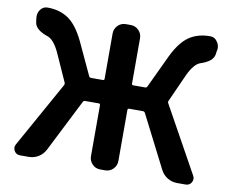

<svg xmlns="http://www.w3.org/2000/svg" viewBox="-81 -858 1162 963"><g transform="rotate(10 500.0 -377.0)"><path d="M764.6 -398.4Q761.7 -391.6 765.6 -385.7L951.2 -50.8Q956.1 -42 956.1 -34.2Q956.1 -25.4 951.2 -16.6Q941.4 0 921.9 0H877.9Q851.6 0 829.1 -13.7Q806.6 -27.3 793.9 -51.8L658.2 -318.4Q654.3 -325.2 647.5 -325.2H577.1Q569.3 -325.2 569.3 -317.4V-57.6Q569.3 -34.2 552.7 -17.1Q536.1 0 511.7 0H487.3Q462.9 0 446.3 -17.1Q429.7 -34.2 429.7 -57.6V-317.4Q429.7 -325.2 421.9 -325.2H352.5Q345.7 -325.2 341.8 -318.4L207 -51.8Q194.3 -27.3 171.9 -13.7Q149.4 0 123 0H78.1Q58.6 0 48.8 -16.6Q43.9 -25.4 43.9 -34.2Q43.9 -42 48.8 -50.8L235.4 -385.7Q238.3 -391.6 235.4 -398.4L170.9 -542Q142.6 -601.6 110.4 -612.3Q49.8 -632.8 43 -668L40 -688.5Q39.1 -694.3 39.1 -700.2Q39.1 -718.8 48.8 -733.4Q62.5 -753.9 85.9 -753.9Q147.5 -753.9 191.4 -724.6Q235.4 -695.3 272.5 -620.1L351.6 -450.2Q354.5 -444.3 362.3 -444.3H421.9Q429.7 -444.3 429.7 -451.2V-682.6Q429.7 -706.1 446.3 -723.1Q462.9 -740.2 487.3 -740.2H511.7Q536.1 -740.2 552.7 -723.1Q569.3 -706.1 569.3 -682.6V-451.2Q569.3 -444.3 577.1 -444.3H637.7Q644.5 -444.3 647.5 -450.2L727.5 -620.1Q764.6 -695.3 808.6 -724.6Q852.5 -753.9 914.1 -753.9Q938.5 -753.9 951.2 -733.4Q961.9 -718.8 961.9 -700.2Q961.9 -694.3 960 -688.5L957 -668Q950.2 -631.8 889.6 -612.3Q857.4 -601.6 829.1 -542Z"/></g></svg>

Font: Gen Jyuu Gothic Monospace Bold
Style: Bold
Weight: 700
Designer: [Source Han Sans]
Ryoko NISHIZUKA  (kana & ideographs); Paul D. Hunt (Latin, Greek & Cyrillic); Wenlong ZHANG  (bopomofo
Version: Version 1.002.20150607